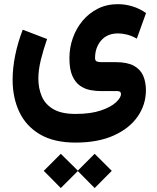

<svg xmlns="http://www.w3.org/2000/svg" viewBox="-20 -449 766 936"><path d="M276.4 300.8 359.4 382.8 441.4 300.8 524.9 383.8 441.4 467.8 359.4 384.8 276.4 467.8 193.4 383.8ZM348.1 246.1Q243.2 246.1 175 206.1Q106.9 166 74.2 96.7Q41.5 27.3 41.5 -59.6Q41.5 -117.7 54.2 -179.9Q66.9 -242.2 90.8 -304.2L209.5 -258.8Q191.4 -207 179.2 -157.7Q167 -108.4 167 -65.4Q167 -18.6 183.6 20.5Q200.2 59.6 239.7 83Q279.3 106.4 348.1 106.4Q422.4 106.4 471.7 89.6Q521 72.8 545.4 49.8Q569.8 26.9 569.8 9.3Q569.8 -4.9 552.2 -4.9H473.1Q448.2 -4.9 421.1 -9.8Q394 -14.6 370.6 -30.8Q347.2 -46.9 332.8 -79.1Q318.4 -111.3 318.4 -165.5Q318.4 -216.3 335 -263.4Q351.6 -310.5 382.6 -347.7Q413.6 -384.8 457 -406.7Q500.5 -428.7 554.7 -428.7Q591.3 -428.7 626.7 -417.7Q662.1 -406.7 691.9 -385.3L647 -260.7Q621.6 -274.9 598.4 -280.5Q575.2 -286.1 555.7 -286.1Q502.9 -286.1 473.1 -251.7Q443.4 -217.3 443.4 -166Q443.4 -152.8 451.9 -149.4Q460.4 -146 473.1 -146H544.4Q600.6 -146 632.6 -128.4Q664.6 -110.8 678 -79.8Q691.4 -48.8 691.4 -9.3Q691.4 60.5 651.4 118.7Q611.3 176.8 534.7 211.4Q458 246.1 348.1 246.1Z"/></svg>

Font: Vazirmatn UI NL ExtraBold
Style: Regular
Weight: 800
Designer: Saber Rastikerdar
Foundry: Saber Rastikerdar
Version: Version 33.003